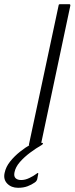

<svg xmlns="http://www.w3.org/2000/svg" viewBox="-103 -693 355 914"><path d="M92 -6Q90 0 84 0H40Q34 0 35 -6L176 -667Q176 -673 183 -673H227Q230 -673 231 -671.5Q232 -670 232 -667ZM-17 201Q-49 201 -68.5 181Q-88 161 -81 130Q-75 101 -54.5 75.5Q-34 50 -7.5 29Q19 8 44 -6Q50 -9 55.5 -11Q61 -13 66 -13H97Q101 -13 101.5 -10Q102 -7 96 -3Q68 13 40 34Q12 55 -8.5 78.5Q-29 102 -34 127Q-38 146 -29 155Q-20 164 -2 164Q17 164 37.5 154Q58 144 71 134Q75 130 77.5 130.5Q80 131 79 135L74 161Q73 164 70.5 168Q68 172 62 176Q48 186 28.5 193.5Q9 201 -17 201Z"/></svg>

Font: Glory Thin Light
Style: Italic
Weight: 300
Italic angle: -12°
Version: Version 1.011